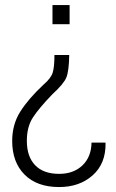

<svg xmlns="http://www.w3.org/2000/svg" viewBox="-20 -549 461 761"><path d="M254.4 -331.1Q253.4 -267.1 242.9 -241.7Q232.4 -216.3 187.5 -175.3Q134.3 -120.1 110.4 -83.3Q86.4 -46.4 86.4 9.3Q86.4 71.8 119.4 106Q152.3 140.1 214.4 140.1Q271.5 140.1 306.6 106.7Q341.8 73.2 342.8 16.1H397.5L398.4 19Q399.4 99.6 347.2 146Q294.9 192.4 214.4 192.4Q126.5 192.4 77.4 143.1Q28.3 93.8 28.3 9.8Q28.3 -55.7 60.3 -106.4Q92.3 -157.2 152.3 -213.4Q182.1 -238.8 189 -261.5Q195.8 -284.2 195.8 -331.1ZM188 -528.8H255.9V-453.1H188Z"/></svg>

Font: TypoPRO Roboto Slab
Style: Light
Weight: 300
Designer: Google
Version: Version 1.100263; 2013; ttfautohint (v0.94.20-1c74) -l 8 -r 